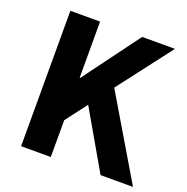

<svg xmlns="http://www.w3.org/2000/svg" viewBox="-131 -866 966 990"><g transform="rotate(20 351.5 -371.5)"><path d="M89 -743H252V-435H255L483 -743H663L437 -448L703 0H525L341 -319L252 -202V0H89Z"/></g></svg>

Font: Merged Yaku Han JP ExtraBold
Style: Regular
Weight: 800
Designer: Ryoko NISHIZUKA 西塚涼子 (kana, bopomofo & ideographs); Paul D. Hunt (Latin, Greek & Cyrillic); Sandoll Communications 산돌커뮤니
Foundry: Adobe
Version: Version 2.004